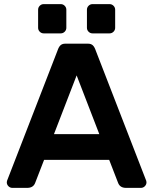

<svg xmlns="http://www.w3.org/2000/svg" viewBox="-20 -912 744 932"><path d="M430.5 -692C424.8 -697.3 417 -700 407 -700H297C287 -700 279.2 -697.3 273.5 -692C267.8 -686.7 263 -678 259 -666L14 -34C13.3 -32 13 -29.7 13 -27C13 -19.7 15.7 -13.3 21 -8C26.3 -2.7 32.7 0 40 0H112C132 0 145 -8.3 151 -25L194 -136H510L553 -25C559 -8.3 572 0 592 0H664C671.3 0 677.7 -2.7 683 -8C688.3 -13.3 691 -19.7 691 -27C691 -29.7 690.7 -32 690 -34L445 -666C441 -678 436.2 -686.7 430.5 -692ZM352 -546 462 -261H242ZM294 -884C288.7 -889.3 282.3 -892 275 -892H192C184.7 -892 178.3 -889.3 173 -884C167.7 -878.7 165 -872.3 165 -865V-777C165 -769.7 167.7 -763.3 173 -758C178.3 -752.7 184.7 -750 192 -750H275C282.3 -750 288.7 -752.7 294 -758C299.3 -763.3 302 -769.7 302 -777V-865C302 -872.3 299.3 -878.7 294 -884ZM531 -884C525.7 -889.3 519.3 -892 512 -892H429C421.7 -892 415.3 -889.3 410 -884C404.7 -878.7 402 -872.3 402 -865V-777C402 -769.7 404.7 -763.3 410 -758C415.3 -752.7 421.7 -750 429 -750H512C519.3 -750 525.7 -752.7 531 -758C536.3 -763.3 539 -769.7 539 -777V-865C539 -872.3 536.3 -878.7 531 -884Z"/></svg>

Font: Rubik
Style: Regular
Weight: 500
Designer: Hubert & Fischer
Foundry: Hubert & Fischer
Version: Version 1.100